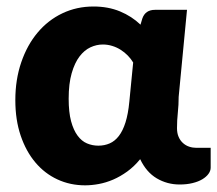

<svg xmlns="http://www.w3.org/2000/svg" viewBox="-20 -548 652 576"><path d="M379.5 -360.5Q373 -371.5 363.5 -381.2Q354 -391 342.2 -398.5Q330.5 -406 316.8 -410.2Q303 -414.5 288.5 -414.5Q269.5 -414.5 251.2 -406Q233 -397.5 218.5 -378.5Q204 -359.5 195 -328.2Q186 -297 186 -252Q186 -211.5 193.2 -184.5Q200.5 -157.5 212.8 -141Q225 -124.5 241 -117.8Q257 -111 275 -111Q293.5 -111 309 -117.8Q324.5 -124.5 336.5 -140Q348.5 -155.5 356.5 -180.8Q364.5 -206 368 -243ZM612 -104.5V-45Q612 -35.5 605.5 -26.5Q599 -17.5 587 -10.2Q575 -3 557.8 1.2Q540.5 5.5 519 5.5Q481.5 5.5 450.2 -13Q419 -31.5 400.5 -70.5Q382.5 -48.5 361.8 -33.5Q341 -18.5 319.5 -9.2Q298 0 276.5 4Q255 8 235.5 8Q190.5 8 152.2 -9.8Q114 -27.5 86 -60.8Q58 -94 42 -141.2Q26 -188.5 26 -247.5Q26 -309.5 43.8 -361.2Q61.5 -413 92.8 -450.2Q124 -487.5 167 -508Q210 -528.5 260.5 -528.5Q304.5 -528.5 340 -513.8Q375.5 -499 401.5 -474L407 -492.5Q416 -518.5 445 -518.5H541L516 -257.5Q516 -233.5 513.5 -210.2Q511 -187 511 -163.5Q511 -148.5 515.8 -137.5Q520.5 -126.5 528.8 -119Q537 -111.5 547.5 -108Q558 -104.5 569.5 -104.5Z"/></svg>

Font: Lato ExtraBold
Style: Regular
Weight: 800
Designer: Lukasz Dziedzic with Adam Twardoch and Botio Nikoltchev
Foundry: tyPoland Lukasz Dziedzic
Version: Version 2.015; 2015-08-06; http://www.latofonts.com/